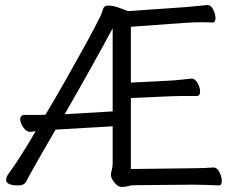

<svg xmlns="http://www.w3.org/2000/svg" viewBox="-20 -730 940 760"><path d="M826 -67Q839 -67 848.5 -48.5Q858 -30 858 -14Q858 4 846 4Q828 3 799 2Q770 1 743 1L515 3Q499 3 487.5 6.5Q476 10 461 10Q447 10 433 -7.5Q419 -25 419 -37Q419 -44 422.5 -58Q426 -72 426 -84V-230L200 -217Q158 -145 134.5 -103.5Q111 -62 100 -42Q89 -22 84 -12Q75 4 54 4Q27 4 15.5 -2Q4 -8 4 -18Q4 -29 15 -44Q29 -63 48.5 -92.5Q68 -122 87.5 -154Q107 -186 121 -211Q114 -210 109 -209Q104 -208 99 -208H98Q85 -208 72.5 -225.5Q60 -243 60 -258Q60 -275 78 -275H110Q121 -275 134 -275Q147 -275 160 -276Q203 -348 244 -420.5Q285 -493 320 -556.5Q355 -620 377 -665Q382 -674 386 -689.5Q390 -705 401 -707Q404 -708 410 -708Q426 -708 446.5 -701Q467 -694 487 -686L717 -702Q740 -704 763.5 -706.5Q787 -709 800 -710H802Q815 -710 824 -692Q833 -674 833 -658Q833 -641 821 -641Q815 -641 805.5 -641.5Q796 -642 785 -642Q769 -642 751.5 -641.5Q734 -641 718 -640L498 -624V-403L655 -411Q676 -412 700.5 -415Q725 -418 738 -419H739Q752 -419 762 -401Q772 -383 772 -368Q772 -350 759 -350Q751 -350 733 -350Q715 -350 694 -350Q673 -350 656 -349L498 -342V-61L742 -64Q765 -64 787.5 -65Q810 -66 825 -67ZM426 -618Q390 -551 339.5 -460.5Q289 -370 236 -278L426 -289Z"/></svg>

Font: QiushuiShotai
Style: Regular
Weight: 600
Designer: Fontworks Inc.
Foundry: Fontworks Inc.
Version: Version 1.250